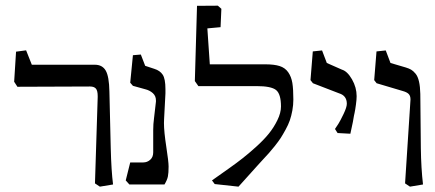

<svg xmlns="http://www.w3.org/2000/svg" viewBox="-20 -662 1561 689"><path d="M320.8 -3.9 330.6 -313.5V-316.9Q330.6 -336.9 324 -344.2Q317.4 -351.6 303.2 -351.6L42.5 -350.6L30.8 -368.7L37.6 -476.6L73.7 -481.4L94.2 -429.7H320.3Q347.2 -429.7 359.4 -408.7Q371.6 -387.7 372.6 -333.5L377.4 -130.4Q379.4 -49.3 385.7 0L338.4 7.8Z M539.6 -297.4V-301.8Q539.6 -317.9 528.3 -327.9Q517.1 -337.9 501 -341.8L457 -354L447.3 -365.2L457 -463.9L485.4 -466.3L501 -425.8L533.7 -415Q554.2 -408.7 564 -393.8Q573.7 -378.9 573.7 -341.8Q573.7 -331.5 573.7 -326.7L568.8 -233.9Q568.4 -229.5 568.4 -220.2Q568.4 -189.5 576.7 -135.7Q585 -82 585 -64.5Q585 -41 582.5 -28.8Q580.1 -16.6 570.3 0H444.3L431.2 -14.6L447.3 -79.1H494.1Q508.3 -79.1 519 -88.6Q529.8 -98.1 529.8 -115.2V-195.3Q529.8 -216.8 532.7 -237.8Z M835.9 7.8 750.5 -1.5 740.7 -14.6 802.2 -58.1Q829.1 -77.1 850.3 -93.8Q871.6 -110.4 898.9 -135Q926.3 -159.7 944.3 -181.9Q962.4 -204.1 975.3 -230.5Q988.3 -256.8 988.3 -279.8Q988.3 -324.7 970.7 -338.9Q953.1 -353 900.9 -353H691.9L679.2 -371.1L687 -641.1L761.7 -641.6L774.4 -630.4L771.5 -564.5L724.1 -560.1L732.9 -431.2H931.2Q963.9 -431.2 983.4 -425Q1002.9 -418.9 1014.2 -402.8Q1025.4 -386.7 1029.1 -364.5Q1032.7 -342.3 1032.7 -304.7Q1032.7 -285.2 1029.1 -265.4Q1025.4 -245.6 1020 -230Q1014.6 -214.4 1004.6 -196.3Q994.6 -178.2 987.1 -166.5Q979.5 -154.8 966.1 -137.9Q952.6 -121.1 945.3 -113Q938 -105 923.6 -89.4Q909.2 -73.7 904.8 -68.8Z M1182.1 -199.2Q1187 -206.1 1194.1 -217.3Q1201.2 -228.5 1212.9 -252.9Q1224.6 -277.3 1224.6 -289.6Q1224.6 -318.8 1196.8 -327.1L1103 -363.3L1094.2 -374.5L1102.5 -477.5L1135.7 -481L1152.8 -436L1207 -412.1Q1226.6 -406.2 1243.2 -377.2Q1259.8 -348.1 1259.8 -316.9Q1259.8 -304.7 1257.3 -286.6Q1254.9 -268.6 1252.4 -256.8L1250 -245.6Q1249 -234.9 1237.3 -182.1L1191.4 -184.6Z M1452.6 -297.4Q1453.1 -300.3 1453.1 -305.2Q1453.1 -318.4 1446.3 -325Q1439.5 -331.5 1425.3 -335.4L1331.5 -363.3L1322.8 -374.5L1331.1 -477.5L1364.3 -481L1381.3 -436L1436 -419.9Q1447.3 -416.5 1455.1 -412.1Q1462.9 -407.7 1471.2 -397.7Q1479.5 -387.7 1483.6 -369.4Q1487.8 -351.1 1488.3 -324.7L1490.2 -130.4Q1491.2 -57.6 1498 0L1451.2 7.8L1433.6 -3.9Z"/></svg>

Font: Neuton
Style: Regular
Weight: 400
Designer: Brian M Zick
Version: Version 1.3